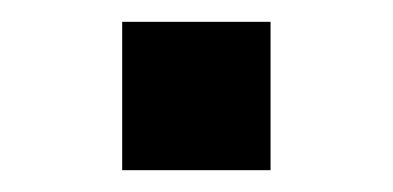

<svg xmlns="http://www.w3.org/2000/svg" viewBox="-20 -156 360 176"><path d="M92 0H228V-136H92Z"/></svg>

Font: Eudonet ExtraBold
Style: Regular
Weight: 800
Designer: Mikhail Sharanda
Foundry: Mikhail Sharanda
Version: Version 4.503;Glyphs 3.1.2 (3151)